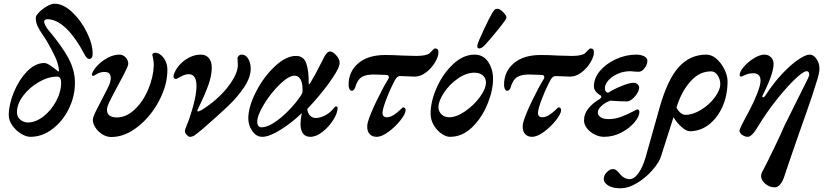

<svg xmlns="http://www.w3.org/2000/svg" viewBox="-20 -720 4444 1030"><path d="M27 -102Q27 -158 54 -224.5Q81 -291 125 -336.5Q169 -382 218 -382Q230 -382 251 -368Q272 -354 289 -339Q291 -337 294 -337Q298 -337 296 -346Q292 -381 275 -417Q258 -453 231 -500Q224 -512 210 -532Q190 -561 181 -581Q172 -601 172 -625Q172 -636 189.5 -654Q207 -672 231 -686Q255 -700 273 -700Q319 -700 366.5 -655.5Q414 -611 445.5 -547.5Q477 -484 477 -432Q477 -404 459 -404Q447 -404 437 -422Q334 -617 233 -617Q226 -617 221.5 -613Q217 -609 217 -604Q217 -589 237 -562Q310 -476 346 -410Q382 -344 382 -275Q382 -203 349 -136Q316 -69 261 -27.5Q206 14 143 14Q120 14 92.5 -3Q65 -20 46 -47Q27 -74 27 -102ZM308 -278Q308 -291 303 -300Q298 -309 287 -309Q239 -309 188.5 -280Q138 -251 104.5 -206.5Q71 -162 71 -118Q71 -92 89.5 -77.5Q108 -63 130 -63Q171 -63 212.5 -95Q254 -127 281 -177Q308 -227 308 -278Z M478 -77Q478 -82 480 -90Q489 -117 529 -191Q561 -253 566 -265Q574 -285 574 -302Q574 -334 541 -334Q518 -334 500.5 -323.5Q483 -313 481 -313Q475 -313 473.5 -315.5Q472 -318 474 -325Q480 -344 503 -368.5Q526 -393 558 -410Q590 -427 620 -427Q640 -427 654 -412Q668 -397 668 -378Q668 -368 651.5 -335Q635 -302 615 -266Q566 -176 557 -150Q554 -140 554 -130Q554 -111 567.5 -100.5Q581 -90 607 -90Q658 -90 703.5 -133.5Q749 -177 776 -242.5Q803 -308 805 -369Q805 -389 801.5 -405Q798 -421 797 -427Q797 -431 802 -434Q807 -437 811 -437Q837 -437 857.5 -410Q878 -383 878 -345Q878 -264 833.5 -179.5Q789 -95 719 -40Q649 15 577 15Q552 15 529 0.5Q506 -14 492 -35.5Q478 -57 478 -77Z M972 -17Q972 -25 983 -51L994 -79Q1034 -195 1034 -259Q1034 -322 992 -322Q973 -322 950 -309Q927 -296 924 -296Q917 -296 913 -302Q909 -308 912 -318Q919 -343 940.5 -368.5Q962 -394 993 -410.5Q1024 -427 1057 -427Q1084 -427 1100 -409Q1116 -391 1116 -356Q1116 -315 1097.5 -263Q1079 -211 1041 -134Q1036 -122 1042 -122Q1047 -122 1062 -130Q1148 -184 1201.5 -252.5Q1255 -321 1256 -370Q1256 -384 1255 -392.5Q1254 -401 1254 -406Q1254 -414 1260.5 -420.5Q1267 -427 1278 -427Q1299 -427 1312 -404Q1325 -381 1325 -352Q1325 -305 1289.5 -252Q1254 -199 1203.5 -151Q1153 -103 1068 -29Q1037 -3 1024.5 5.5Q1012 14 998 14Q991 14 981.5 3.5Q972 -7 972 -17Z M1312 -84Q1312 -147 1353 -227Q1394 -307 1454 -363.5Q1514 -420 1568 -420Q1609 -420 1623 -380Q1637 -340 1636 -273Q1636 -269 1638 -268Q1640 -267 1643 -273Q1674 -323 1711 -398L1721 -418Q1737 -444 1749 -444Q1765 -444 1783.5 -423.5Q1802 -403 1802 -383Q1802 -377 1800 -369Q1792 -339 1742 -270.5Q1692 -202 1628 -135Q1632 -110 1644.5 -98.5Q1657 -87 1674 -87Q1696 -87 1721 -99.5Q1746 -112 1762 -130Q1778 -149 1781 -149Q1791 -149 1791 -141Q1791 -113 1767.5 -76Q1744 -39 1710 -12.5Q1676 14 1645 14Q1594 14 1592 -53Q1592 -78 1599 -113Q1546 -62 1485.5 -24Q1425 14 1387 14Q1355 14 1333.5 -17Q1312 -48 1312 -84ZM1565 -168Q1592 -201 1602 -222L1603 -240Q1603 -275 1592 -294.5Q1581 -314 1560 -314Q1529 -314 1481 -267.5Q1433 -221 1396.5 -161Q1360 -101 1360 -67Q1360 -53 1366 -45Q1372 -37 1382 -37Q1418 -37 1468 -74Q1518 -111 1565 -168Z M1950 -40Q1950 -54 1954 -67Q1965 -106 2001 -180.5Q2037 -255 2063 -296Q2066 -302 2066 -306Q2066 -316 2054 -318L1995 -320Q1947 -322 1922 -307.5Q1897 -293 1885 -250Q1879 -233 1866 -233Q1859 -233 1854.5 -242.5Q1850 -252 1850 -265Q1850 -336 1902 -380.5Q1954 -425 2047 -425Q2088 -425 2138 -422L2214 -420Q2266 -420 2284 -434Q2290 -439 2299.5 -449.5Q2309 -460 2313 -460Q2323 -460 2327.5 -455.5Q2332 -451 2332 -439Q2332 -416 2313.5 -385Q2295 -354 2265.5 -331.5Q2236 -309 2205 -309Q2186 -309 2154 -311L2126 -312Q2112 -312 2101 -294Q2078 -253 2055 -194.5Q2032 -136 2032 -114Q2032 -91 2056 -91Q2072 -91 2091 -102.5Q2110 -114 2128 -132Q2140 -144 2142 -144Q2156 -144 2156 -129Q2156 -110 2128.5 -75Q2101 -40 2064.5 -13Q2028 14 2000 14Q1977 14 1963.5 -0.5Q1950 -15 1950 -40Z M2290 -110Q2290 -177 2323.5 -251.5Q2357 -326 2411.5 -376.5Q2466 -427 2526 -427Q2572 -427 2598.5 -388.5Q2625 -350 2625 -296Q2625 -235 2595 -161.5Q2565 -88 2512.5 -37Q2460 14 2394 14Q2372 14 2347.5 -3.5Q2323 -21 2306.5 -49.5Q2290 -78 2290 -110ZM2587 -281Q2585 -304 2568.5 -317Q2552 -330 2525 -330Q2481 -330 2436 -298.5Q2391 -267 2361.5 -222.5Q2332 -178 2332 -144Q2333 -121 2349 -106Q2365 -91 2390 -91Q2429 -91 2476 -123.5Q2523 -156 2555.5 -201Q2588 -246 2587 -281ZM2541 -478Q2545 -496 2575 -560Q2605 -624 2621 -651Q2629 -664 2634 -668.5Q2639 -673 2648 -673Q2661 -673 2679 -655Q2697 -637 2697 -625Q2697 -617 2652.5 -562Q2608 -507 2581 -478Q2563 -460 2551 -460Q2538 -460 2541 -478Z M2784 -40Q2784 -54 2788 -67Q2799 -106 2835 -180.5Q2871 -255 2897 -296Q2900 -302 2900 -306Q2900 -316 2888 -318L2829 -320Q2781 -322 2756 -307.5Q2731 -293 2719 -250Q2713 -233 2700 -233Q2693 -233 2688.5 -242.5Q2684 -252 2684 -265Q2684 -336 2736 -380.5Q2788 -425 2881 -425Q2922 -425 2972 -422L3048 -420Q3100 -420 3118 -434Q3124 -439 3133.5 -449.5Q3143 -460 3147 -460Q3157 -460 3161.5 -455.5Q3166 -451 3166 -439Q3166 -416 3147.5 -385Q3129 -354 3099.5 -331.5Q3070 -309 3039 -309Q3020 -309 2988 -311L2960 -312Q2946 -312 2935 -294Q2912 -253 2889 -194.5Q2866 -136 2866 -114Q2866 -91 2890 -91Q2906 -91 2925 -102.5Q2944 -114 2962 -132Q2974 -144 2976 -144Q2990 -144 2990 -129Q2990 -110 2962.5 -75Q2935 -40 2898.5 -13Q2862 14 2834 14Q2811 14 2797.5 -0.5Q2784 -15 2784 -40Z M3113 -74Q3113 -110 3137 -139Q3161 -168 3196 -188Q3206 -195 3206 -201Q3206 -205 3202 -208Q3166 -229 3166 -257Q3166 -301 3199 -340Q3232 -379 3285 -403Q3338 -427 3393 -427Q3418 -427 3435.5 -418Q3453 -409 3453 -394Q3453 -374 3438 -354.5Q3423 -335 3407 -335L3386 -336Q3370 -338 3362 -338Q3324 -338 3292.5 -323.5Q3261 -309 3243 -288Q3225 -267 3225 -247Q3225 -236 3230 -229.5Q3235 -223 3244 -223Q3267 -239 3311.5 -257.5Q3356 -276 3379 -276Q3391 -276 3400 -268Q3409 -260 3409 -251Q3409 -237 3398 -219Q3387 -201 3371.5 -188.5Q3356 -176 3343 -176Q3305 -176 3255 -180Q3229 -172 3208 -153Q3187 -134 3187 -118Q3187 -102 3201.5 -91.5Q3216 -81 3245 -81Q3278 -81 3311 -93Q3344 -105 3378 -123Q3396 -133 3399 -133Q3410 -133 3410 -119Q3410 -95 3383.5 -63.5Q3357 -32 3313.5 -9Q3270 14 3220 14Q3195 14 3170 1.5Q3145 -11 3129 -31.5Q3113 -52 3113 -74Z M3883 -284Q3883 -208 3855.5 -147Q3828 -86 3782 -51Q3736 -16 3681 -16Q3662 -16 3637.5 -37.5Q3613 -59 3593 -91L3526 119Q3516 151 3481 191.5Q3446 232 3399 261Q3352 290 3308 290Q3266 290 3242.5 275Q3219 260 3219 240Q3219 220 3235.5 203.5Q3252 187 3267 187Q3279 187 3288 194.5Q3297 202 3308 216Q3317 227 3330 234Q3343 241 3357 241Q3382 241 3405 209Q3428 177 3443 125L3518 -141Q3561 -294 3621.5 -360.5Q3682 -427 3769 -427Q3799 -427 3825 -403.5Q3851 -380 3867 -346.5Q3883 -313 3883 -284ZM3844 -270Q3844 -294 3830 -315.5Q3816 -337 3796 -337Q3735 -338 3688 -287.5Q3641 -237 3615 -161L3609 -142Q3631 -104 3657 -104Q3697 -104 3741 -131Q3785 -158 3814.5 -197.5Q3844 -237 3844 -270Z M4063 224Q4063 217 4065.5 210Q4068 203 4071.5 197.5Q4075 192 4076 189Q4098 147 4135 70Q4172 -7 4187 -43L4249 -168Q4261 -192 4290.5 -251Q4320 -310 4321 -315V-321Q4321 -338 4307 -338Q4290 -338 4246.5 -297Q4203 -256 4149 -188.5Q4095 -121 4049 -46Q4014 14 3992 14Q3977 14 3962 4Q3947 -6 3947 -19L3949 -27Q3957 -48 3985 -99L4000 -127Q4024 -172 4042 -218Q4060 -264 4060 -287Q4060 -327 4021 -327Q3997 -327 3978 -318Q3959 -309 3957 -309Q3952 -309 3950 -311Q3948 -313 3948 -318Q3948 -336 3970.5 -362Q3993 -388 4024.5 -407.5Q4056 -427 4081 -427Q4102 -427 4116 -413Q4130 -399 4130 -378Q4130 -324 4071 -208Q4069 -203 4070 -200.5Q4071 -198 4074 -198Q4080 -198 4087 -209Q4129 -274 4175.5 -323.5Q4222 -373 4262 -400Q4302 -427 4323 -427Q4344 -427 4360 -404Q4376 -381 4376 -354Q4376 -330 4365 -295Q4339 -209 4305.5 -115Q4272 -21 4267 -6Q4206 169 4188 225Q4179 253 4165.5 269Q4152 285 4136 285Q4108 285 4085.5 266Q4063 247 4063 224Z"/></svg>

Font: EB Garamond SemiBold
Style: Italic
Weight: 600
Italic angle: -17.2°
Designer: Georg Duffner and Octavio Pardo
Foundry: Georg Duffner
Version: Version 1.000